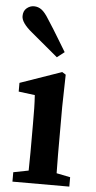

<svg xmlns="http://www.w3.org/2000/svg" viewBox="-55 -801 416 834"><g transform="rotate(5 153.5 -383.5)"><path d="M32 0V-41L98 -54Q99 -91 99 -134.5Q99 -178 99 -210V-257Q99 -298 98.5 -325.5Q98 -353 96 -383L25 -392V-430L206 -493L222 -483L219 -342V-210Q219 -177 219 -134Q219 -91 220 -53L280 -41V0ZM209 -580 177 -555Q152 -576 125 -598.5Q98 -621 61 -652Q13 -691 13 -720Q13 -743 27.5 -755Q42 -767 59 -767Q78 -767 93 -755.5Q108 -744 125 -716Q153 -673 172 -641Q191 -609 209 -580Z"/></g></svg>

Font: Source Serif Pro Semibold
Style: Regular
Weight: 600
Designer: Frank Grießhammer
Foundry: Adobe Systems Incorporated
Version: Version 3.000;hotconv 1.0.109;makeotfexe 2.5.65596